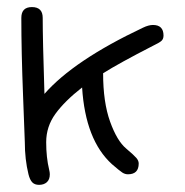

<svg xmlns="http://www.w3.org/2000/svg" viewBox="-20 -580 520 540"><path d="M40 -529.8Q40 -560.1 69.8 -560.1Q100.1 -560.1 100.1 -529.8Q100.1 -468.8 105 -315.9Q187.5 -410.2 381.8 -502Q397.9 -509.8 410.2 -509.8Q439.9 -509.8 439.9 -480Q439.9 -470.2 433.8 -464.8Q427.7 -459.5 410.2 -451.2Q314.9 -402.3 270 -374Q270 -292.5 289.6 -238Q309.1 -183.6 335 -162.1Q357.4 -143.1 363.8 -135.5Q370.1 -127.9 370.1 -120.1Q370.1 -89.8 339.8 -89.8Q331.5 -89.8 324 -94.7Q316.4 -99.6 294.9 -118.2Q220.2 -186 210.9 -334Q162.1 -295.9 136 -260Q109.9 -224.1 109.9 -180.2Q109.9 -137.2 118.2 -103Q120.1 -95.2 120.1 -89.8Q120.1 -75.2 111.8 -67.6Q103.5 -60.1 89.8 -60.1Q77.6 -60.1 70.8 -67.1Q64 -74.2 60.1 -89.8Q49.8 -131.8 49.8 -180.2Q49.8 -185.1 44.9 -309.8Q40 -434.6 40 -529.8Z"/></svg>

Font: Pecita
Style: Book
Weight: 400
Width: 6
Version: Version 3.4.1